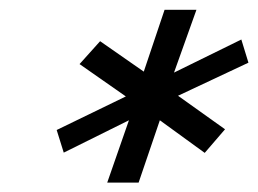

<svg xmlns="http://www.w3.org/2000/svg" viewBox="-20 -696 534 397"><path d="M201.7 -318.4 246.6 -447.3 111.8 -380.4 97.2 -427.2 240.2 -496.6 144.5 -563.5 187 -610.8 277.3 -547.9 320.3 -675.8H386.2L339.8 -545.9L479 -614.3L493.7 -566.4L348.1 -498L445.3 -428.7L403.3 -379.9L310.5 -447.3L266.6 -318.4Z"/></svg>

Font: Elstob 6pt
Style: Italic
Weight: 700
Italic angle: -20°
Designer: Peter S. Baker
Version: Version 1.015